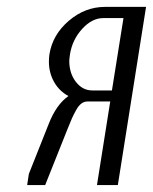

<svg xmlns="http://www.w3.org/2000/svg" viewBox="-20 -532 440 552"><path d="M58.1 0 63 -32.2 120.1 -175.8Q142.1 -231.9 176.8 -255.9Q150.4 -270 135.5 -296.4Q120.6 -322.8 120.6 -355Q120.6 -365.2 122.1 -376Q131.3 -432.6 178 -472.4Q224.6 -512.2 282.2 -512.2H399.9L318.8 0H258.8L296.9 -240.2H231Q222.2 -240.2 214.4 -234.6Q206.5 -229 199.2 -216.1Q191.9 -203.1 186.8 -191.7Q181.6 -180.2 173.8 -160.2L109.9 0ZM179.2 -356.4Q179.2 -321.3 198.2 -296.6Q217.3 -272 245.1 -272H301.8L335 -480H276.9Q244.6 -480 216.3 -449Q188 -418 181.2 -376Q179.2 -362.3 179.2 -356.4Z"/></svg>

Font: Gawaa
Style: Italic
Weight: 400
Designer: T. Christopher White
Version: Version 1.0